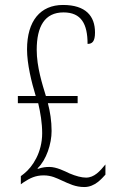

<svg xmlns="http://www.w3.org/2000/svg" viewBox="-20 -744 467 774"><path d="M320 10C363 10 391 -25 405 -40V-81C383 -54 360 -28 327 -28C309 -28 286 -34 260 -45C241 -54 208 -71 179 -71C166 -71 152 -70 132 -63V-66C167 -100 188 -164 188 -216C188 -256 182 -294 173 -328H293V-357H165C151 -403 128 -474 128 -543C128 -637 160 -694 236 -694C308 -694 333 -647 333 -567C352 -567 363 -577 363 -613C363 -679 326 -724 234 -724C143 -724 89 -660 89 -545C89 -486 107 -413 124 -357H52V-328H134C143 -290 150 -248 150 -207C150 -129 111 -71 77 -44L64 -34V-1L75 -9C101 -26 123 -37 156 -37C187 -37 208 -26 230 -16C259 -3 284 10 320 10Z"/></svg>

Font: Noto Serif Lao ExtraCondensed ExtraLight
Style: Regular
Weight: 200
Width: 2
Designer: Monotype Design Team
Foundry: Monotype Imaging Inc.
Version: Version 2.003